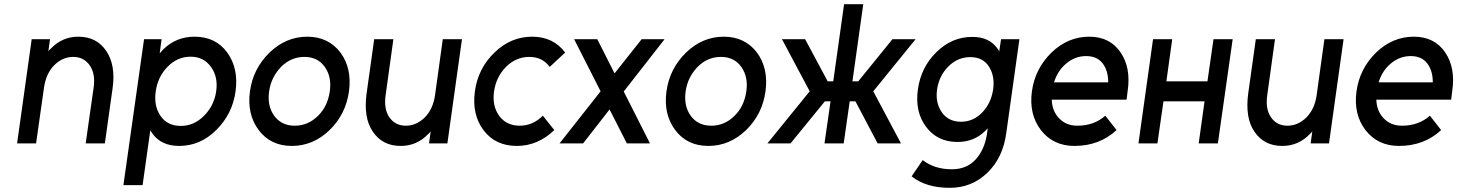

<svg xmlns="http://www.w3.org/2000/svg" viewBox="-20 -688 6990 921"><path d="M483 0 520 -264Q528 -319 520.5 -364Q513 -409 490 -443Q444 -512 356 -512Q279 -512 225 -456Q221 -453 218 -449.5Q215 -446 212 -442L220 -500H132L62 0H153L191 -267Q201 -336 240 -375Q280 -415 331 -415Q382 -415 410 -375Q439 -334 429 -267L391 0Z M755 -500 746 -432Q750 -437 754.5 -442Q759 -447 763 -451Q825 -512 913 -512Q1015 -512 1070 -436Q1125 -360 1110 -250Q1095 -141 1017 -64Q941 12 839 12Q755 12 712 -46Q709 -50 706.5 -54.5Q704 -59 701 -63L664 200H572L671 -500ZM847 -84Q911 -84 959 -133Q1007 -181 1017 -250Q1027 -319 992 -367Q957 -416 894 -416Q831 -416 784 -368Q737 -320 727 -250Q717 -180 750 -132Q783 -84 847 -84Z M1454 -512Q1352 -512 1273 -436Q1194 -359 1179 -250Q1164 -140 1221 -64Q1278 12 1380 12Q1482 12 1561 -64Q1639 -140 1654 -250Q1669 -360 1613 -436Q1555 -512 1454 -512ZM1440 -415Q1504 -415 1538 -367Q1572 -319 1562 -250Q1557 -215 1543.5 -186Q1530 -157 1506 -133Q1458 -85 1394 -85Q1330 -85 1295 -133Q1261 -181 1271 -250Q1276 -285 1290.5 -314Q1305 -343 1328 -367Q1376 -415 1440 -415Z M1775 -500 1738 -236Q1731 -181 1738 -136Q1745 -91 1768 -57Q1814 12 1902 12Q1979 12 2033 -44Q2037 -47 2040 -50.5Q2043 -54 2046 -58L2038 0H2126L2196 -500H2104L2067 -233Q2058 -166 2018 -125Q1977 -85 1927 -85Q1876 -85 1848 -125Q1820 -165 1830 -233L1867 -500Z M2533 -512Q2430 -512 2352 -436Q2273 -360 2258 -250Q2243 -139 2299 -64Q2356 12 2459 12Q2560 12 2639 -64L2584 -133Q2536 -85 2473 -85Q2409 -85 2374 -133Q2340 -181 2350 -250Q2360 -319 2407 -367Q2455 -415 2519 -415Q2582 -415 2617 -367L2691 -436Q2634 -512 2533 -512Z M2904 -163 2987 0H3098L2972 -249L3168 -500H3058L2928 -336L2845 -500H2734L2861 -250L2664 0H2777Z M3452 -512Q3350 -512 3271 -436Q3192 -359 3177 -250Q3162 -140 3219 -64Q3276 12 3378 12Q3480 12 3559 -64Q3637 -140 3652 -250Q3667 -360 3611 -436Q3553 -512 3452 -512ZM3438 -415Q3502 -415 3536 -367Q3570 -319 3560 -250Q3555 -215 3541.5 -186Q3528 -157 3504 -133Q3456 -85 3392 -85Q3328 -85 3293 -133Q3259 -181 3269 -250Q3274 -285 3288.5 -314Q3303 -343 3326 -367Q3374 -415 3438 -415Z M3731 -500 3864 -250 3661 0H3772L3976 -250L3842 -500ZM4372 -500H4261L4058 -250L4190 0H4302L4169 -250ZM4029 -668 3977 -298H3890L3876 -202H3964L3935 0H4027L4056 -202H4144L4157 -298H4069L4121 -668Z M4634 -414Q4694 -414 4723 -370Q4753 -324 4744 -259Q4734 -193 4692 -149Q4649 -104 4590 -104Q4530 -104 4498 -149Q4466 -195 4475 -259Q4485 -325 4529 -369Q4574 -414 4634 -414ZM4644 -511Q4546 -511 4472 -438Q4398 -366 4383 -259Q4368 -152 4422 -80Q4476 -7 4573 -7Q4653 -7 4707 -61Q4710 -64 4712.5 -67Q4715 -70 4718 -73L4714 -43Q4702 31 4660 77Q4617 124 4546 124Q4463 124 4406 80L4353 158Q4422 213 4536 213Q4641 213 4716 141Q4791 69 4807 -50L4870 -500H4782L4773 -441Q4771 -445 4769 -449Q4767 -453 4764 -456Q4725 -511 4644 -511Z M5384 -210 5389 -250Q5406 -363 5355 -437Q5304 -512 5205 -512Q5103 -512 5024 -436Q4945 -359 4930 -250Q4915 -140 4973 -64Q5032 12 5134 12Q5254 12 5336 -64L5282 -133Q5228 -85 5148 -85Q5093 -85 5059 -122Q5043 -139 5034.5 -161Q5026 -183 5025 -210ZM5190 -419Q5243 -419 5270 -383Q5296 -348 5296 -293H5036Q5053 -348 5093 -382Q5136 -419 5190 -419Z M5441 0H5532L5561 -202H5758L5730 0H5822L5893 -500H5801L5772 -298H5575L5603 -500H5511Z M6004 -500 5967 -236Q5960 -181 5967 -136Q5974 -91 5997 -57Q6043 12 6131 12Q6208 12 6262 -44Q6266 -47 6269 -50.5Q6272 -54 6275 -58L6267 0H6355L6425 -500H6333L6296 -233Q6287 -166 6247 -125Q6206 -85 6156 -85Q6105 -85 6077 -125Q6049 -165 6059 -233L6096 -500Z M6941 -210 6946 -250Q6963 -363 6912 -437Q6861 -512 6762 -512Q6660 -512 6581 -436Q6502 -359 6487 -250Q6472 -140 6530 -64Q6589 12 6691 12Q6811 12 6893 -64L6839 -133Q6785 -85 6705 -85Q6650 -85 6616 -122Q6600 -139 6591.5 -161Q6583 -183 6582 -210ZM6747 -419Q6800 -419 6827 -383Q6853 -348 6853 -293H6593Q6610 -348 6650 -382Q6693 -419 6747 -419Z"/></svg>

Font: Unageo
Style: Medium-Italic
Weight: 500
Designer: Richard Sepsi
Foundry: Richard Sepsi
Version: Version 2.000